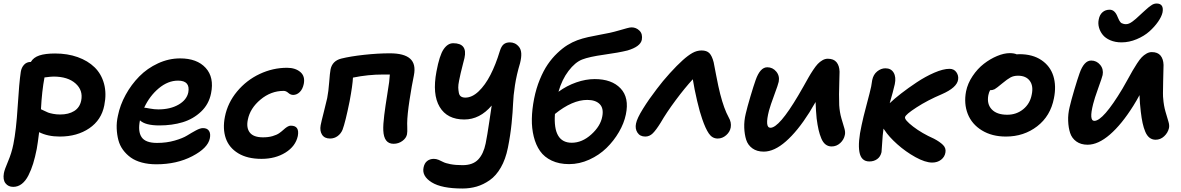

<svg xmlns="http://www.w3.org/2000/svg" viewBox="-27 -847 6695 1088"><path d="M47.9 211.9Q20 211.9 4.2 191.7Q-11.7 171.4 -4.9 133.8Q-1 113.3 18.8 67.1Q38.6 21 48.8 -29.8Q64.9 -109.4 73.2 -243.9Q81.5 -378.4 90.8 -439.9Q94.7 -464.4 109.4 -480.2Q124 -496.1 147.9 -496.1Q162.6 -521.5 196 -532.7Q229.5 -543.9 285.2 -543.9Q355.5 -543.9 413.1 -523.4Q470.7 -502.9 509 -465.6Q547.4 -428.2 562.5 -372.6Q577.6 -316.9 564 -250Q547.9 -167 479 -120.1Q410.2 -73.2 312 -73.2Q243.7 -73.2 194.8 -98.1Q187 -34.7 181.2 -2.9Q171.9 43.9 160.9 79.8Q149.9 115.7 134 147Q118.2 178.2 96.4 195.1Q74.7 211.9 47.9 211.9ZM275.9 -413.1Q262.7 -413.1 225.1 -408.2Q210.4 -331.1 205.1 -228Q210 -226.1 223.1 -219.5Q236.3 -212.9 245.6 -209.2Q254.9 -205.6 273.7 -201.9Q292.5 -198.2 314 -198.2Q361.8 -198.2 393.3 -217.8Q424.8 -237.3 433.1 -276.9Q444.8 -335 401.1 -374Q357.4 -413.1 275.9 -413.1Z M858.9 84Q814 84 776.9 74Q739.7 64 714.1 45.7Q688.5 27.3 669.9 2Q651.4 -23.4 643.6 -54Q635.7 -84.5 634.3 -119.1Q632.8 -153.8 641.1 -190.9Q653.3 -252 685.1 -309.8Q716.8 -367.7 762.2 -413.8Q807.6 -460 868.4 -488Q929.2 -516.1 993.7 -516.1Q1089.4 -516.1 1138.4 -462.4Q1187.5 -408.7 1168.9 -317.9Q1156.7 -256.3 1112.3 -214.4Q1067.9 -172.4 1008.1 -154.3Q948.2 -136.2 876 -136.2Q796.4 -136.2 766.1 -165Q753.4 -102.5 775.4 -69.8Q797.4 -37.1 862.8 -37.1Q916.5 -37.1 962.4 -50.3Q1008.3 -63.5 1033.4 -79.1Q1058.6 -94.7 1083 -107.9Q1107.4 -121.1 1123 -121.1Q1147.5 -121.1 1157.5 -105.2Q1167.5 -89.4 1162.1 -63Q1150.9 -7.8 1062.7 38.1Q974.6 84 858.9 84ZM790 -236.8Q796.4 -236.8 821.8 -231.9Q847.2 -227.1 870.1 -227.1Q937.5 -227.1 984.1 -253.7Q1030.8 -280.3 1040 -323.2Q1052.2 -390.1 981.9 -390.1Q924.8 -390.1 872.8 -346.7Q820.8 -303.2 790 -236.8Z M1454.6 53.2Q1375 53.2 1323 21.7Q1271 -9.8 1252.4 -63.5Q1233.9 -117.2 1247.6 -186Q1263.2 -264.6 1316.4 -328.6Q1369.6 -392.6 1444.3 -427.7Q1519 -462.9 1599.6 -462.9Q1646.5 -462.9 1674.8 -439Q1703.1 -415 1694.3 -371.1Q1688 -341.3 1671.4 -325.2Q1654.8 -309.1 1634.3 -309.1Q1619.6 -309.1 1606.7 -320.6Q1593.8 -332 1580.6 -332Q1508.3 -332 1449.2 -282.7Q1390.1 -233.4 1377.4 -168.9Q1367.7 -122.6 1388.7 -95.7Q1409.7 -68.8 1463.4 -68.8Q1494.1 -68.8 1517.6 -75.7Q1541 -82.5 1554.7 -92Q1568.4 -101.6 1578.9 -111.3Q1589.4 -121.1 1599.9 -127.9Q1610.4 -134.8 1621.6 -134.8Q1671.4 -134.8 1660.6 -76.2Q1647.9 -18.1 1590.6 17.6Q1533.2 53.2 1454.6 53.2Z M2203.1 -32.2Q2148.4 -32.2 2145 -107.9Q2143.6 -140.1 2150.4 -194.6Q2157.2 -249 2166.7 -306.6Q2176.3 -364.3 2178.2 -381.8Q2180.2 -397 2182.1 -424.8H2145Q2058.1 -424.8 1973.1 -407.2Q1971.2 -364.3 1954.1 -272.9Q1930.2 -154.8 1914.1 -111.8Q1904.8 -89.4 1886 -75.7Q1867.2 -62 1843.3 -62Q1812 -62 1798.1 -83.5Q1784.2 -105 1790 -137.2Q1793.9 -157.7 1808.1 -212.9Q1822.3 -268.1 1827.1 -291Q1834.5 -328.6 1838.4 -381.3Q1842.3 -434.1 1846.2 -454.1Q1856.4 -502.4 1907.2 -515.1Q1958.5 -527.8 2036.4 -536.4Q2114.3 -544.9 2182.1 -544.9Q2263.2 -544.9 2297.1 -514.4Q2331.1 -483.9 2318.4 -419.9Q2306.6 -364.3 2293.7 -280.3Q2280.8 -196.3 2280.3 -147.9Q2280.3 -141.1 2280.8 -126.5Q2281.2 -111.8 2281 -102.8Q2280.8 -93.8 2279.3 -85.9Q2274.9 -64 2252.9 -48.1Q2231 -32.2 2203.1 -32.2Z M2593.3 221.2Q2475.6 221.2 2419.4 186.3Q2363.3 151.4 2373 103Q2377.9 77.6 2393.6 65.4Q2409.2 53.2 2431.2 53.2Q2444.8 53.2 2458.5 58.8Q2472.2 64.5 2484.4 71Q2496.6 77.6 2525.4 83.3Q2554.2 88.9 2594.2 88.9Q2652.3 88.9 2682.6 57.1Q2712.9 25.4 2725.1 -34.2Q2734.4 -80.6 2745.4 -155.8Q2756.3 -231 2759.3 -249Q2691.9 -169.9 2604 -169.9Q2506.8 -169.9 2464.4 -241.2Q2421.9 -312.5 2446.3 -441.9Q2463.4 -533.7 2486.8 -567.9Q2510.3 -602.1 2541 -602.1Q2623.5 -602.1 2605 -518.1Q2602.1 -505.4 2595.2 -479.5Q2587.4 -448.2 2583.5 -432.4Q2579.6 -416.5 2574.5 -390.4Q2569.3 -364.3 2569.8 -350.6Q2570.3 -336.9 2573 -321.8Q2575.7 -306.6 2585.2 -300.3Q2594.7 -293.9 2609.9 -293.9Q2647.9 -293.9 2685.1 -329.1Q2722.2 -364.3 2752.2 -422.6Q2782.2 -481 2805.2 -557.1Q2813.5 -584.5 2826.9 -595.7Q2840.3 -606.9 2862.3 -606.9Q2876.5 -606.9 2889.6 -601.1Q2902.8 -595.2 2914.1 -581.3Q2925.3 -567.4 2926.8 -544.7Q2928.2 -522 2919.9 -488.8Q2900.4 -424.3 2891.1 -363.8Q2881.8 -303.2 2880.4 -259.8Q2878.9 -216.3 2872.1 -147.9Q2865.2 -79.6 2851.1 -9.8Q2837.9 55.7 2811 102.3Q2784.2 148.9 2748 174.1Q2711.9 199.2 2674.1 210.2Q2636.2 221.2 2593.3 221.2Z M3197.8 83Q3141.6 83 3099.6 63.2Q3057.6 43.5 3033.4 9Q3009.3 -25.4 2997.6 -72.8Q2985.8 -120.1 2986.8 -173.6Q2987.8 -227.1 2999.5 -287.1Q3011.2 -346.2 3032 -396.5Q3052.7 -446.8 3077.1 -482.4Q3101.6 -518.1 3131.1 -546.1Q3160.6 -574.2 3188.2 -591.3Q3215.8 -608.4 3244.6 -619.1Q3272.9 -629.4 3305.4 -636.7Q3337.9 -644 3374.8 -650.6Q3411.6 -657.2 3428.7 -661.1Q3453.1 -666.5 3481 -674.6Q3508.8 -682.6 3525.9 -687.3Q3543 -691.9 3551.8 -691.9Q3578.1 -691.9 3596.9 -673.1Q3615.7 -654.3 3609.9 -621.1Q3601.6 -582.5 3528.8 -561Q3480 -548.8 3396 -537.1Q3312 -525.4 3272 -509.8Q3231.9 -494.1 3194.6 -445.1Q3157.2 -396 3137.7 -327.1Q3184.6 -361.3 3238.5 -380.1Q3292.5 -398.9 3342.8 -398.9Q3439.5 -398.9 3489.5 -346.2Q3539.6 -293.5 3519.5 -198.2Q3509.3 -148.4 3480.2 -98.6Q3451.2 -48.8 3409.7 -8.3Q3368.2 32.2 3312.3 57.6Q3256.3 83 3197.8 83ZM3300.8 -280.8Q3216.3 -280.8 3117.7 -201.2Q3106 -38.1 3212.9 -38.1Q3271.5 -38.1 3323.5 -85Q3375.5 -131.8 3385.7 -186Q3395 -232.9 3371.6 -256.8Q3348.1 -280.8 3300.8 -280.8Z M3629.9 -73.2Q3599.6 -73.2 3585.2 -95.5Q3570.8 -117.7 3577.1 -147Q3582.5 -175.8 3616.5 -230.5Q3650.4 -285.2 3694.8 -342.8Q3728 -387.2 3768.6 -431.9Q3809.1 -476.6 3841.8 -505.9Q3871.6 -532.7 3896.7 -546.9Q3921.9 -561 3948.7 -561Q3978 -561 3992.9 -545.7Q4007.8 -530.3 4017.1 -494.1Q4018.1 -489.7 4031.2 -420.7Q4044.4 -351.6 4054.2 -314Q4075.7 -230 4102.1 -182.1Q4118.7 -153.8 4113.8 -125Q4109.4 -99.6 4087.9 -80.8Q4066.4 -62 4040 -62Q4009.3 -62 3990 -90.1Q3970.7 -118.2 3952.1 -172.9Q3939 -209 3923.3 -275.6Q3907.7 -342.3 3898.9 -397.9Q3853.5 -348.6 3801.8 -279.1Q3750 -209.5 3716.8 -151.9Q3690.4 -109.4 3671.9 -91.3Q3653.3 -73.2 3629.9 -73.2Z M4300.8 12.2Q4262.2 12.2 4236.6 -6.3Q4210.9 -24.9 4201.4 -54.9Q4191.9 -85 4190.4 -123.5Q4189 -162.1 4198.7 -202.1Q4207.5 -240.2 4225.6 -301Q4243.7 -361.8 4254.9 -393.1Q4280.3 -465.8 4320.8 -465.8Q4351.6 -465.8 4371.8 -441.4Q4392.1 -417 4385.7 -383.8Q4382.8 -368.7 4360.6 -309.1Q4338.4 -249.5 4330.6 -220.2Q4305.7 -123 4338.9 -123Q4388.2 -123 4496.6 -306.2Q4508.8 -326.7 4526.4 -357.9Q4543.9 -389.2 4554.7 -408.2Q4565.4 -427.2 4580.3 -449.7Q4595.2 -472.2 4606.9 -484.6Q4618.7 -497.1 4633.5 -505.6Q4648.4 -514.2 4663.6 -514.2Q4697.3 -514.2 4713.4 -494.4Q4729.5 -474.6 4730.5 -440.9Q4730.5 -434.1 4729 -381.3Q4727.5 -328.6 4727.5 -312.7Q4727.5 -296.9 4728.5 -251Q4731 -210.9 4741 -176.3Q4751 -141.6 4757.6 -120.4Q4764.2 -99.1 4760.7 -83Q4755.4 -55.7 4734.4 -36.4Q4713.4 -17.1 4685.5 -17.1Q4666 -17.1 4651.4 -28.3Q4636.7 -39.6 4627.2 -62.3Q4617.7 -85 4611.6 -111.3Q4605.5 -137.7 4600.6 -175.8Q4596.2 -220.7 4594.7 -269Q4589.4 -260.7 4577.9 -241Q4566.4 -221.2 4559.6 -210Q4492.7 -104 4426.5 -45.9Q4360.4 12.2 4300.8 12.2Z M4899.4 67.9Q4852.5 67.9 4843 13.9Q4833.5 -40 4855.5 -138.2Q4863.8 -179.2 4883.8 -253.9Q4903.8 -328.6 4909.7 -356.9Q4910.6 -362.3 4915.5 -393.1Q4921.9 -424.8 4943.8 -442.4Q4965.8 -460 4990.2 -460Q5022.5 -460 5037.1 -435.1Q5051.8 -410.2 5043.5 -370.1Q5034.2 -328.6 5014.6 -262.2Q5040 -286.6 5079.6 -317.4Q5119.1 -348.1 5168 -380.6Q5216.8 -413.1 5267.3 -435.1Q5317.9 -457 5353.5 -457Q5378.9 -457 5392.3 -438Q5405.8 -418.9 5402.3 -396Q5396 -350.6 5309.6 -313Q5229 -278.8 5166.5 -238.3Q5104 -197.8 5101.6 -183.1Q5097.7 -168 5147.5 -129.6Q5197.3 -91.3 5265.6 -61Q5298.8 -43.5 5316.7 -25.6Q5334.5 -7.8 5330.6 16.1Q5326.7 42 5305.9 58.1Q5285.2 74.2 5255.4 74.2Q5216.3 74.2 5160.6 43.5Q5105 12.7 5057.4 -29.8Q5009.8 -72.3 4985.4 -109.9Q4984.4 -111.3 4982.4 -114Q4980.5 -116.7 4979.5 -118.2Q4974.1 -79.1 4971.9 -35.9Q4969.7 7.3 4968.3 15.1Q4962.4 41 4943.8 54.4Q4925.3 67.9 4899.4 67.9Z M5673.3 -73.2Q5593.8 -73.2 5536.9 -108.2Q5480 -143.1 5457 -201.4Q5434.1 -259.8 5447.3 -329.1Q5456.5 -374.5 5484.4 -416Q5512.2 -457.5 5548.1 -485.4Q5584 -513.2 5623 -529.5Q5662.1 -545.9 5695.3 -545.9Q5718.8 -545.9 5734.4 -539.1Q5739.3 -540 5749.5 -540Q5824.7 -540 5874.5 -506.3Q5924.3 -472.7 5941.9 -416.5Q5959.5 -360.4 5945.3 -290Q5925.8 -189.5 5850.3 -131.3Q5774.9 -73.2 5673.3 -73.2ZM5573.7 -308.1Q5564 -257.8 5592.8 -227.3Q5621.6 -196.8 5680.7 -196.8Q5732.9 -196.8 5771.2 -228Q5809.6 -259.3 5819.3 -310.1Q5830.1 -359.4 5808.6 -388.7Q5787.1 -418 5741.7 -418Q5717.3 -418 5699.2 -408.2Q5681.2 -398.4 5654.3 -376Q5619.1 -346.7 5608.9 -341.3Q5596.7 -335.4 5583.5 -335.9Q5577.1 -324.2 5573.7 -308.1Z M6328.1 -606.9Q6292.5 -606.9 6264.6 -618.9Q6236.8 -630.9 6221.7 -649.9Q6206.5 -668.9 6200.4 -691.7Q6194.3 -714.4 6199.2 -736.8Q6204.1 -763.2 6220.5 -777.6Q6236.8 -792 6261.2 -792Q6290.5 -792 6306.2 -751Q6307.1 -749 6310.5 -741.5Q6314 -733.9 6315.4 -731.2Q6316.9 -728.5 6320.8 -723.1Q6324.7 -717.8 6328.6 -715.8Q6332.5 -713.9 6339.1 -711.9Q6345.7 -710 6353.5 -710Q6361.8 -710 6370.8 -713.6Q6379.9 -717.3 6391.4 -725.8Q6402.8 -734.4 6409.7 -740.5Q6416.5 -746.6 6430.2 -759.3Q6443.8 -772 6448.2 -775.9Q6453.1 -780.3 6464.4 -790.5Q6475.6 -800.8 6481.2 -805.2Q6486.8 -809.6 6495.6 -815.9Q6504.4 -822.3 6512 -824.7Q6519.5 -827.1 6527.3 -827.1Q6548.3 -827.1 6556.9 -814Q6565.4 -800.8 6560.5 -775.9Q6555.2 -752.4 6535.4 -723.9Q6515.6 -695.3 6486.1 -668.9Q6456.5 -642.6 6414.1 -624.8Q6371.6 -606.9 6328.1 -606.9ZM6136.2 -26.9Q6098.1 -26.9 6072.5 -45.2Q6046.9 -63.5 6037.1 -93.5Q6027.3 -123.5 6025.9 -161.9Q6024.4 -200.2 6034.2 -240.2Q6043 -278.3 6061 -339.1Q6079.1 -399.9 6090.3 -431.2Q6115.7 -503.9 6156.2 -503.9Q6187 -503.9 6207.3 -479.5Q6227.5 -455.1 6221.2 -421.9Q6218.3 -408.2 6196.5 -348.1Q6174.8 -288.1 6167.5 -257.8Q6143.1 -162.1 6174.3 -162.1Q6224.1 -162.1 6333.5 -344.2Q6345.2 -364.3 6362.8 -396Q6380.4 -427.7 6390.9 -446.3Q6401.4 -464.8 6416.3 -487.5Q6431.2 -510.3 6442.9 -522.5Q6454.6 -534.7 6469.5 -543.2Q6484.4 -551.8 6499.5 -551.8Q6533.2 -551.8 6549.3 -532.2Q6565.4 -512.7 6566.4 -479Q6566.4 -469.2 6564.2 -385.3Q6562 -301.3 6564.5 -289.1Q6567.4 -249 6577.4 -214.4Q6587.4 -179.7 6594 -158.4Q6600.6 -137.2 6597.2 -121.1Q6590.8 -94.2 6569.8 -74.7Q6548.8 -55.2 6521.5 -55.2Q6502 -55.2 6487.3 -66.4Q6472.7 -77.6 6463.1 -100.1Q6453.6 -122.6 6447.8 -149.4Q6441.9 -176.3 6437.5 -213.9Q6431.6 -262.2 6430.2 -308.1Q6416.5 -281.7 6395.5 -248Q6329.1 -142.1 6262.5 -84.5Q6195.8 -26.9 6136.2 -26.9Z"/></svg>

Font: Shantell Sans Irregular Bouncy
Style: Italic
Weight: 600
Italic angle: -11.31°
Designer: Stephen Nixon, Anya Danilova, Shantell Martin
Foundry: Arrow Type
Version: Version 1.006;[9816181b4]